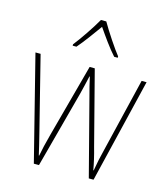

<svg xmlns="http://www.w3.org/2000/svg" viewBox="-113 -851 814 938"><g transform="rotate(15 294.0 -381.5)"><path d="M308 -763H281C257 -720 208 -648 180 -613V-606H199C230 -641 268 -695 295 -732C322 -693 358 -641 390 -606H408V-613C385 -641 333 -719 308 -763ZM323 -389 424 0H448L575 -527H550L460 -153C449 -108 445 -91 437 -44H435C429 -78 421 -114 409 -156L313 -527H287L188 -160C175 -112 166 -73 161 -45H159C151 -78 145 -108 132 -157L39 -527H13L146 0H172L276 -389C284 -421 291 -450 298 -482H300C307 -450 314 -422 323 -389Z"/></g></svg>

Font: Noto Sans Oriya Cond Thin
Style: Regular
Weight: 100
Width: 3
Designer: Amélie Bonet and Sol Matas
Foundry: Google LLC
Version: Version 2.006